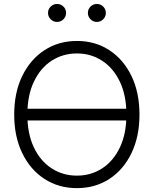

<svg xmlns="http://www.w3.org/2000/svg" viewBox="-20 -946 781 976"><path d="M628.9 -393.1V-333.5H104.5V-393.1ZM371.1 10.3Q277.8 10.3 205.8 -36.6Q133.8 -83.5 93 -167.7Q52.2 -252 52.2 -363.3Q52.2 -475.6 93 -559.6Q133.8 -643.6 205.8 -690.7Q277.8 -737.8 371.1 -737.8Q464.4 -737.8 536.1 -690.7Q607.9 -643.6 648.4 -559.6Q689 -475.6 689 -363.3Q689 -252 648.4 -167.7Q607.9 -83.5 536.1 -36.6Q464.4 10.3 371.1 10.3ZM371.1 -53.2Q442.4 -53.2 499.3 -90.1Q556.2 -127 589.4 -196.5Q622.6 -266.1 622.6 -363.3Q622.6 -460.9 589.4 -530.5Q556.2 -600.1 499.3 -637.2Q442.4 -674.3 371.1 -674.3Q299.8 -674.3 242.7 -637.5Q185.5 -600.6 152.3 -530.8Q119.1 -460.9 119.1 -363.3Q119.1 -266.6 152.1 -197Q185.1 -127.4 242.2 -90.3Q299.3 -53.2 371.1 -53.2ZM472.7 -834.5Q453.6 -834.5 440.2 -847.9Q426.8 -861.3 426.8 -880.4Q426.8 -899.4 440.2 -912.6Q453.6 -925.8 472.7 -925.8Q491.2 -925.8 504.6 -912.6Q518.1 -899.4 518.1 -880.4Q518.1 -861.3 504.6 -847.9Q491.2 -834.5 472.7 -834.5ZM270 -834.5Q251.5 -834.5 237.8 -847.9Q224.1 -861.3 224.1 -880.4Q224.1 -899.4 237.8 -912.6Q251.5 -925.8 270 -925.8Q289.1 -925.8 302.5 -912.6Q315.9 -899.4 315.9 -880.4Q315.9 -861.3 302.5 -847.9Q289.1 -834.5 270 -834.5Z"/></svg>

Font: Inter 24pt Light
Style: Regular
Weight: 300
Designer: Rasmus Andersson
Foundry: rsms
Version: Version 4.001;git-66647c0bb